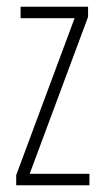

<svg xmlns="http://www.w3.org/2000/svg" viewBox="-20 -549 307 569"><path d="M245 0V-34H68L241 -499V-529H41V-495H201L28 -30V0Z"/></svg>

Font: Noto Sans ExtraCondensed ExtraLight
Style: Regular
Weight: 200
Width: 2
Designer: Monotype Design Team
Foundry: Monotype Imaging Inc.
Version: Version 2.013